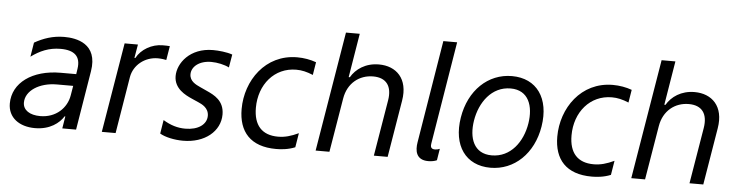

<svg xmlns="http://www.w3.org/2000/svg" viewBox="-46 -938 4463 1162"><g transform="rotate(5 2186.0 -357.0)"><path d="M189.6 12.8C281.2 12.8 336.6 -32 362.9 -73.9H367.2L355.1 0H438.9L497.9 -359.4C526.3 -531.2 390.6 -552.6 319.6 -552.6C250 -552.6 191.8 -532 139.2 -502.1L125 -415.5C177.6 -453.8 232.2 -478.7 303.3 -478.7C387.8 -478.7 426.8 -443.2 415.5 -367.9L410.5 -334.5H316.1C144.2 -334.5 25.6 -248.6 25.6 -122.9C25.6 -36.9 94.5 12.8 189.6 12.8ZM215.2 -62.5C152 -62.5 110.1 -89.5 110.1 -135.7C110.1 -207.4 192.5 -262.1 299.7 -262.1H398.4L388.5 -203.1C375.7 -126.4 311.1 -62.5 215.2 -62.5Z M595.2 0H679L735.8 -345.2C748.6 -419 815.3 -473 894.9 -473C917.6 -473 940.3 -468.8 946 -467.3L960.2 -552.6C950.3 -554 929 -554 916.2 -554C850.9 -554 786.9 -517 758.5 -463.1H752.8L767 -545.5H686.1Z M1089.5 10.7C1221.6 10.7 1313.9 -66.1 1313.9 -168.3C1313.9 -252.8 1251.4 -282 1208.1 -301.8L1164.8 -321.7C1138.5 -333.8 1099.4 -351.6 1099.4 -394.2C1099.4 -440.3 1145.6 -479.4 1218.8 -479.4C1255.7 -479.4 1300.4 -469.5 1327.4 -455.3L1340.9 -534.8C1307.5 -546.9 1256.4 -551.8 1223 -551.8C1083.1 -551.8 1010.7 -453.8 1010.7 -375.7C1010.7 -299 1080.3 -265.6 1120 -247.9L1163.4 -228.7C1182.5 -220.2 1225.9 -201 1225.9 -152.7C1225.9 -100.1 1175.4 -63.2 1096.6 -63.2C1049.7 -63.2 1007.1 -76 961.6 -103.7L948.2 -20.6C980.1 -1.4 1036.9 10.7 1089.5 10.7Z M1654.8 11.4C1683.2 11.4 1727.3 8.5 1769.9 -9.2L1784.1 -95.9C1738.6 -74.6 1701.7 -63.9 1659.8 -63.9C1561.8 -63.9 1511.4 -120.7 1511.4 -226.6C1511.4 -368.6 1603 -477.3 1735.1 -477.3C1769.2 -477.3 1799 -470.2 1837.4 -454.5L1850.1 -532.7C1815.3 -545.5 1774.9 -552.6 1734.4 -552.6C1541.2 -552.6 1426.1 -384.9 1426.1 -211.6C1426.1 -73.9 1498.6 11.4 1654.8 11.4Z M2032.7 -328.1C2048.3 -423.3 2118.6 -477.3 2202.4 -477.3C2283.4 -477.3 2318.9 -426.8 2304.7 -340.9L2247.9 0H2331.7L2389.2 -346.6C2411.9 -482.2 2335.9 -552.6 2230.8 -552.6C2149.1 -552.6 2090.9 -510.7 2061.8 -460.2H2054.7L2098.7 -727.3H2014.9L1894.2 0H1978Z M2578.8 4.3C2600.1 4.3 2618.6 0 2630.7 -5.7L2642 -76C2632.8 -71.7 2622.2 -69.6 2612.9 -69.6C2583.8 -69.6 2585.9 -90.2 2588.1 -104.4L2690.3 -727.3H2606.5L2504.3 -103C2496.4 -54.7 2502.1 4.3 2578.8 4.3Z M2956.7 11.4C3101.6 11.4 3216.6 -98 3243.6 -264.2C3271.7 -437.5 3189.6 -552.6 3039.1 -552.6C2894.2 -552.6 2779.1 -443.2 2752.1 -275.6C2724.4 -103.7 2806.1 11.4 2956.7 11.4ZM2958.1 -63.9C2848.7 -63.9 2816.1 -157.7 2833.1 -264.2C2851.2 -376.4 2922.6 -477.3 3037.6 -477.3C3147 -477.3 3179.7 -382.1 3162.6 -275.6C3144.5 -163 3073.2 -63.9 2958.1 -63.9Z M3572.4 11.4C3600.9 11.4 3644.9 8.5 3687.5 -9.2L3701.7 -95.9C3656.2 -74.6 3619.3 -63.9 3577.4 -63.9C3479.4 -63.9 3429 -120.7 3429 -226.6C3429 -368.6 3520.6 -477.3 3652.7 -477.3C3686.8 -477.3 3716.6 -470.2 3755 -454.5L3767.8 -532.7C3733 -545.5 3692.5 -552.6 3652 -552.6C3458.8 -552.6 3343.8 -384.9 3343.8 -211.6C3343.8 -73.9 3416.2 11.4 3572.4 11.4Z M3950.3 -328.1C3965.9 -423.3 4036.2 -477.3 4120 -477.3C4201 -477.3 4236.5 -426.8 4222.3 -340.9L4165.5 0H4249.3L4306.8 -346.6C4329.5 -482.2 4253.6 -552.6 4148.4 -552.6C4066.8 -552.6 4008.5 -510.7 3979.4 -460.2H3972.3L4016.3 -727.3H3932.5L3811.8 0H3895.6Z"/></g></svg>

Font: TID UI
Style: Italic
Weight: 400
Italic angle: -9.39999°
Designer: The TID Project Authors
Foundry: Bakken & Bæck
Version: Version 1.001;hotconv 1.0.109;makeotfexe 2.5.65596